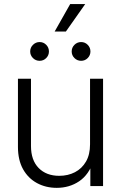

<svg xmlns="http://www.w3.org/2000/svg" viewBox="-20 -906 590 935"><path d="M256.3 8.8Q203.1 8.8 160.2 -14.4Q117.2 -37.6 92.3 -82Q67.4 -126.5 67.4 -190.9V-522.5H130.9V-194.8Q130.9 -126 168.2 -87.9Q205.6 -49.8 268.6 -49.8Q311 -49.8 345 -67.4Q378.9 -85 398.7 -119.1Q418.5 -153.3 418.5 -203.1V-522.5H481.9V0H419.9V-123.5H436Q413.1 -55.2 365.5 -23.2Q317.9 8.8 256.3 8.8ZM375 -609.9Q356 -609.9 342.5 -623.3Q329.1 -636.7 329.1 -655.3Q329.1 -674.3 342.5 -687.7Q356 -701.2 375 -701.2Q394 -701.2 407.2 -687.7Q420.4 -674.3 420.4 -655.3Q420.4 -636.7 407.2 -623.3Q394 -609.9 375 -609.9ZM172.9 -609.9Q153.8 -609.9 140.4 -623.3Q127 -636.7 127 -655.3Q127 -674.3 140.6 -687.7Q154.3 -701.2 172.9 -701.2Q191.9 -701.2 205.1 -687.7Q218.3 -674.3 218.3 -655.3Q218.3 -636.7 205.1 -623.3Q191.9 -609.9 172.9 -609.9ZM246.1 -752.4 321.8 -886.2H395L300.8 -752.4Z"/></svg>

Font: Inter 28pt Light
Style: Regular
Weight: 300
Designer: Rasmus Andersson
Foundry: rsms
Version: Version 4.001;git-66647c0bb